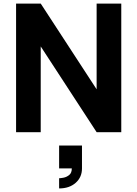

<svg xmlns="http://www.w3.org/2000/svg" viewBox="-20 -740 769 1075"><path d="M311 315V258Q319 258 336 254.8Q353 251.5 367.5 239.8Q382 228 382 203H311V75H439V203Q439 252.5 403.5 283.8Q368 315 311 315ZM70 0V-720H208L521 -240V-720H659V0H521L208 -480V0Z"/></svg>

Font: Manrope ExtraLight ExtraBold
Style: Regular
Weight: 800
Version: Version 4.504